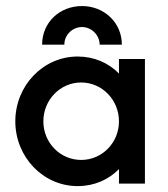

<svg xmlns="http://www.w3.org/2000/svg" viewBox="-20 -614 561 642"><path d="M120.8 -464.6H195.1C195.1 -497.2 222.2 -523.6 254.2 -523.6C285.4 -523.6 313.2 -497.2 313.2 -464.6H387.5C387.5 -538.2 328.5 -593.8 254.2 -593.8C179.2 -593.8 120.8 -538.9 120.8 -464.6ZM239.6 8.3C295.1 8.3 343.1 -13.2 377.8 -48.6V0H464.6V-416.7H377.8V-368.1C343.1 -403.5 295.1 -425 239.6 -425C124.3 -425 31.2 -327.8 31.2 -208.3C31.2 -88.9 124.3 8.3 239.6 8.3ZM251.4 -79.2C181.2 -79.2 125 -136.8 125 -208.3C125 -279.9 181.2 -338.2 251.4 -338.2C321.5 -338.2 377.8 -279.9 377.8 -208.3C377.8 -136.8 321.5 -79.2 251.4 -79.2Z"/></svg>

Font: Afacad Medium
Style: Regular
Weight: 500
Designer: Kristian Moeller
Foundry: Dicotype
Version: Version 1.000